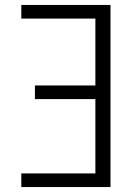

<svg xmlns="http://www.w3.org/2000/svg" viewBox="-20 -755 540 775"><path d="M66 0V-55H365V-355H121V-410H365V-680H66V-735H426V0Z"/></svg>

Font: Iosevka Light
Style: Regular
Weight: 300
Monospace: yes
Designer: Belleve Invis
Foundry: Belleve Invis
Version: Version 32.5.0; ttfautohint (v1.8.4)